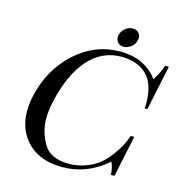

<svg xmlns="http://www.w3.org/2000/svg" viewBox="-113 -867 922 979"><g transform="rotate(15 348.0 -378.0)"><path d="M446 -664Q425 -664 415 -676.5Q405 -689 405 -704Q405 -709 406 -715Q411 -736 429 -751Q447 -766 468 -766Q490 -766 500 -753.5Q510 -741 510 -728Q510 -722 508 -715Q504 -693 485.5 -678.5Q467 -664 446 -664ZM618 -234 572 -16H553Q552 -53 538 -82Q434 10 302 10Q170 10 102 -76Q56 -136 56 -220Q56 -256 64 -296Q96 -446 201 -542Q304 -636 438 -636Q519 -636 576 -600Q616 -574 636 -543Q649 -563 659 -583Q669 -603 676 -625H696L646 -388H632Q633 -400 633 -411Q633 -504 596 -551Q547 -612 450 -612Q347 -612 275 -530Q203 -448 170 -295Q160 -248 160 -207Q160 -141 196 -78Q232 -15 331 -15Q351 -15 372.5 -18.5Q394 -22 415.5 -29.5Q437 -37 456.5 -47.5Q476 -58 490 -70Q524 -97 559 -151Q586 -192 599 -234Z"/></g></svg>

Font: New Athena Unicode
Style: Italic
Weight: 400
Designer: J. Rusten 1997; rev. by R. Hancock 2001, 2002, rev. by D. Mastronarde 2002-2019
Foundry: Society for Classical Studies (formerly American Philological Association)
Version: Version 5.008